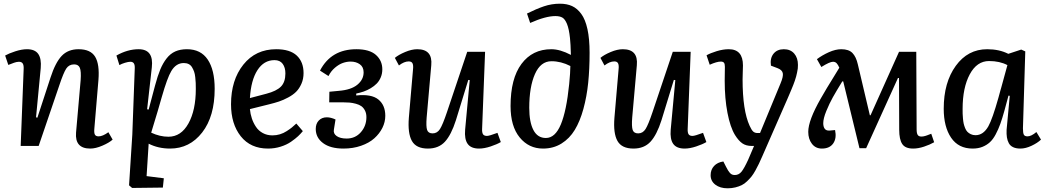

<svg xmlns="http://www.w3.org/2000/svg" viewBox="-20 -789 5654 1038"><path d="M588.9 -34.2Q569.8 -17.1 533.4 -1.5Q497.1 14.2 467.8 14.2Q384.3 14.2 391.1 -71.8L416 -356Q419.4 -403.8 411.6 -422.4Q403.8 -440.9 380.9 -440.9Q353 -440.9 338.1 -418.2Q323.2 -395.5 300.8 -328.1L189 0H91.8L107.9 -416Q108.9 -436.5 102.8 -445.8Q96.7 -455.1 82 -455.1Q76.2 -455.1 68.4 -453.4Q60.5 -451.7 55.7 -449.7Q50.8 -447.8 39.8 -443.6Q28.8 -439.5 24.9 -438L7.8 -488.8Q27.3 -500 62.5 -511.5Q97.7 -522.9 126 -522.9Q168.9 -522.9 186.8 -497.3Q204.6 -471.7 200.2 -420.9L174.8 -154.8L182.1 -152.8L252.9 -369.1Q279.3 -450.7 313.5 -486.8Q347.7 -522.9 404.8 -522.9Q469.7 -522.9 494.4 -482.2Q519 -441.4 512.2 -356.9L490.2 -95.2Q487.8 -71.8 492.7 -61.8Q497.6 -51.8 513.2 -51.8Q535.2 -51.8 565.9 -74.2Z M708.5 -418Q709.5 -437 703.9 -446Q698.2 -455.1 684.6 -455.1Q673.8 -455.1 655.3 -449.5Q636.7 -443.8 625.5 -437L609.4 -488.8Q669.9 -522.9 729.5 -522.9Q812 -522.9 800.8 -424.8L775.4 -198.2L783.7 -196.8L818.4 -327.1Q832 -378.4 846.4 -413.1Q860.8 -447.8 880.9 -473.4Q900.9 -499 927.7 -511Q954.6 -522.9 990.7 -522.9Q1065.4 -522.9 1103 -467Q1140.6 -411.1 1140.6 -309.1Q1140.6 -159.7 1073 -72.8Q1005.4 14.2 899.4 14.2Q835.4 14.2 783.7 -12.2L772.5 163.1L865.7 174.8L860.4 225.1L694.3 227.1L677.7 212.9L695.3 -61ZM973.6 -448.2Q931.6 -448.2 905.8 -404.3Q884.8 -369.6 854.5 -264.2Q851.6 -253.9 845.2 -231.9Q836.9 -203.1 832.5 -188L797.4 -71.8Q844.2 -49.8 890.6 -49.8Q959 -49.8 998.8 -121.6Q1038.6 -193.4 1038.6 -308.1Q1038.6 -327.1 1038.1 -340.3Q1037.6 -353.5 1035.6 -371.6Q1033.7 -389.6 1029.3 -401.9Q1024.9 -414.1 1018.1 -425.5Q1011.2 -437 1000 -442.6Q988.8 -448.2 973.6 -448.2Z M1473.1 -522.9Q1547.9 -522.9 1584.5 -488.5Q1621.1 -454.1 1621.1 -394Q1621.1 -362.3 1609.6 -336.2Q1598.1 -310.1 1581.1 -293Q1564 -275.9 1537.8 -262Q1511.7 -248 1488.3 -240.2Q1464.8 -232.4 1435.1 -225.1L1331.1 -199.2Q1333.5 -172.9 1341.6 -148.7Q1349.6 -124.5 1363.8 -103.3Q1377.9 -82 1400.9 -69.6Q1423.8 -57.1 1453.1 -57.1Q1474.1 -57.1 1493.4 -63Q1512.7 -68.8 1530 -80.1Q1547.4 -91.3 1557.6 -99.6Q1567.9 -107.9 1582 -121.1L1617.2 -80.1Q1606 -66.4 1591.6 -52.7Q1577.1 -39.1 1553.5 -22.7Q1529.8 -6.3 1497.3 3.9Q1464.8 14.2 1429.2 14.2Q1334.5 14.2 1281.7 -52.2Q1229 -118.7 1229 -225.1Q1229 -356.4 1295.7 -439.7Q1362.3 -522.9 1473.1 -522.9ZM1522.9 -392.1Q1522.9 -423.8 1508.3 -443.8Q1493.7 -463.9 1463.9 -463.9Q1406.7 -463.9 1371.8 -409.7Q1336.9 -355.5 1331.1 -258.8L1419.9 -282.2Q1474.6 -296.4 1498.8 -320.8Q1522.9 -345.2 1522.9 -392.1Z M1793.9 -143.1Q1768.1 -154.8 1747.1 -154.8Q1720.2 -154.8 1703.6 -137.7Q1687 -120.6 1687 -91.8Q1687 -44.9 1726.6 -15.4Q1766.1 14.2 1836.9 14.2Q1888.7 14.2 1932.1 -1Q1975.6 -16.1 2003.7 -41.3Q2031.7 -66.4 2047.4 -97.9Q2063 -129.4 2063 -163.1Q2063 -220.7 2025.4 -251.2Q1987.8 -281.7 1905.8 -272.9V-283.2Q1927.2 -287.6 1946.3 -294.2Q1965.3 -300.8 1984.1 -312Q2002.9 -323.2 2016.6 -337.2Q2030.3 -351.1 2038.6 -371.1Q2046.9 -391.1 2046.9 -414.1Q2046.9 -461.4 2012.2 -492.2Q1977.5 -522.9 1906.7 -522.9Q1770 -522.9 1710 -407.2L1755.9 -377.9Q1769 -404.3 1790.8 -422.9Q1812.5 -441.4 1833.7 -448.7Q1855 -456.1 1875 -456.1Q1905.3 -456.1 1925.5 -441.4Q1945.8 -426.8 1945.8 -397.9Q1945.8 -358.9 1912.1 -331.1Q1878.4 -303.2 1812 -297.9L1760.7 -293L1759.8 -235.8H1834Q1854.5 -235.8 1870.4 -234.4Q1886.2 -232.9 1904.3 -228Q1922.4 -223.1 1933.8 -214.8Q1945.3 -206.5 1953.1 -191.4Q1960.9 -176.3 1960.9 -155.8Q1960.9 -108.4 1930.9 -74.2Q1900.9 -40 1854 -40Q1819.3 -40 1800 -53.5Q1780.8 -66.9 1785.2 -88.9Z M2114.7 -476.1Q2134.3 -492.7 2170.2 -507.8Q2206.1 -522.9 2235.8 -522.9Q2319.8 -522.9 2311.5 -436L2286.6 -153.8Q2282.7 -105 2289.1 -86.4Q2295.4 -67.9 2318.8 -67.9Q2343.8 -67.9 2358.6 -91.3Q2373.5 -114.7 2396.5 -183.1L2505.9 -508.8H2602.5L2586.4 -92.8Q2585.4 -72.3 2591.3 -63.2Q2597.2 -54.2 2612.8 -54.2Q2625 -54.2 2669.4 -70.8L2687.5 -21Q2667 -8.8 2632.6 2.7Q2598.1 14.2 2569.8 14.2Q2526.4 14.2 2508.3 -11.2Q2490.2 -36.6 2494.6 -87.9L2519.5 -356L2511.7 -356.9L2444.8 -139.2Q2419.4 -59.6 2385.3 -22.7Q2351.1 14.2 2293.5 14.2Q2230 14.2 2206.8 -27.1Q2183.6 -68.4 2190.4 -152.8L2212.9 -414.1Q2215.3 -436 2210.2 -446.5Q2205.1 -457 2189.5 -457Q2165 -457 2136.7 -435.1Z M2829.1 -715.8Q2878.9 -740.7 2920.7 -754.9Q2962.4 -769 3007.3 -769Q3044.9 -769 3073 -756.1Q3101.1 -743.2 3122.8 -713.4Q3144.5 -683.6 3156 -631.1Q3167.5 -578.6 3167.5 -503.9Q3167.5 -415.5 3159.9 -341.3Q3152.3 -267.1 3134 -200.2Q3115.7 -133.3 3087.4 -86.7Q3059.1 -40 3015.4 -12.9Q2971.7 14.2 2915.5 14.2Q2838.9 14.2 2789.6 -45.9Q2740.2 -106 2740.2 -215.8Q2740.2 -364.3 2799.3 -443.6Q2858.4 -522.9 2960.4 -522.9Q3008.3 -522.9 3066.4 -492.2Q3064.9 -552.7 3061.5 -583Q3056.2 -632.8 3045.4 -659.2Q3034.7 -685.5 3020.5 -693.8Q3006.3 -702.1 2982.4 -702.1Q2929.7 -702.1 2846.2 -665ZM2931.2 -43Q2981.4 -43 3012 -116.2Q3042.5 -189.5 3057.1 -334Q3063.5 -398.9 3063.5 -432.1Q3013.2 -458 2961.4 -458Q2902.8 -458 2872.1 -388.7Q2841.3 -319.3 2841.3 -206.1Q2841.3 -128.9 2863.8 -85.9Q2886.2 -43 2931.2 -43Z M3226.1 -476.1Q3245.6 -492.7 3281.5 -507.8Q3317.4 -522.9 3347.2 -522.9Q3431.2 -522.9 3422.9 -436L3397.9 -153.8Q3394 -105 3400.4 -86.4Q3406.7 -67.9 3430.2 -67.9Q3455.1 -67.9 3470 -91.3Q3484.9 -114.7 3507.8 -183.1L3617.2 -508.8H3713.9L3697.8 -92.8Q3696.8 -72.3 3702.6 -63.2Q3708.5 -54.2 3724.1 -54.2Q3736.3 -54.2 3780.8 -70.8L3798.8 -21Q3778.3 -8.8 3743.9 2.7Q3709.5 14.2 3681.2 14.2Q3637.7 14.2 3619.6 -11.2Q3601.6 -36.6 3606 -87.9L3630.9 -356L3623 -356.9L3556.2 -139.2Q3530.8 -59.6 3496.6 -22.7Q3462.4 14.2 3404.8 14.2Q3341.3 14.2 3318.1 -27.1Q3294.9 -68.4 3301.8 -152.8L3324.2 -414.1Q3326.7 -436 3321.5 -446.5Q3316.4 -457 3300.8 -457Q3276.4 -457 3248 -435.1Z M4100.6 57.1Q4089.8 81.5 4082.5 96.9Q4075.2 112.3 4064 132.6Q4052.7 152.8 4043 165Q4033.2 177.2 4019 190.9Q4004.9 204.6 3990 211.9Q3975.1 219.2 3955.6 224.1Q3936 229 3913.6 229Q3873 229 3847.4 209.5Q3821.8 189.9 3821.8 158.2Q3821.8 128.4 3840.3 108.4Q3858.9 88.4 3890.6 84L3905.8 113.8Q3912.6 126.5 3916 132.3Q3919.4 138.2 3925.3 145Q3931.2 151.9 3937.5 154.5Q3943.8 157.2 3952.6 157.2Q3974.1 157.2 3988.8 139.2Q4003.4 121.1 4024.9 74.2L4056.6 0H4043.9Q4013.7 0 3993.4 -13.9Q3973.1 -27.8 3953.6 -59.1Q3927.7 -101.6 3912.8 -179.2Q3897.9 -256.8 3897.9 -352.1L3898.9 -428.2Q3898.9 -443.8 3893.8 -450Q3888.7 -456.1 3877 -456.1Q3855 -456.1 3816.9 -439L3799.8 -490.2Q3820.8 -502 3855 -512.5Q3889.2 -522.9 3919.9 -522.9Q3996.6 -522.9 3996.6 -435.1Q3996.6 -424.3 3995.6 -399.9Q3994.6 -375.5 3994.6 -359.9Q3994.6 -191.9 4032.7 -108.9Q4043.5 -85 4052.5 -77.4Q4061.5 -69.8 4075.7 -69.8H4088.9L4199.7 -337.9Q4215.8 -376 4211.9 -393.8Q4208 -411.6 4182.6 -420.9L4147.9 -434.1Q4142.1 -473.6 4161.6 -498.3Q4181.2 -522.9 4217.8 -522.9Q4253.4 -522.9 4273.7 -499.5Q4293.9 -476.1 4293.9 -438Q4293.9 -428.2 4293 -418.2Q4292 -408.2 4289.1 -396.5Q4286.1 -384.8 4284.2 -375.7Q4282.2 -366.7 4276.9 -352.1Q4271.5 -337.4 4268.6 -329.6Q4265.6 -321.8 4258.3 -304.4Q4251 -287.1 4248 -280Q4245.1 -272.9 4236.3 -252.7Q4227.5 -232.4 4224.6 -226.1Z M4662.6 12.2H4626.5L4538.6 -349.1H4533.7Q4501 -295.9 4482.4 -262.7Q4463.9 -229.5 4447.3 -189Q4430.7 -148.4 4430.7 -123Q4430.7 -104.5 4438.2 -93.5Q4445.8 -82.5 4463.4 -83L4494.6 -85.9Q4503.9 -41.5 4484.6 -13.7Q4465.3 14.2 4423.3 14.2Q4389.2 14.2 4369.4 -11.7Q4349.6 -37.6 4349.6 -76.2Q4349.6 -138.2 4417.5 -256.8Q4432.1 -283.2 4450 -312.5Q4467.8 -341.8 4488 -374.5Q4508.3 -407.2 4517.6 -422.9Q4510.7 -439 4503.2 -447Q4495.6 -455.1 4483.4 -455.1Q4465.8 -455.1 4420.4 -426.8L4396.5 -469.2Q4425.3 -490.7 4461.2 -506.8Q4497.1 -522.9 4528.3 -522.9Q4568.8 -522.9 4588.6 -502.4Q4608.4 -481.9 4617.7 -440.9L4682.6 -166H4686.5L4840.3 -508.8H4933.6L4935.5 -89.8Q4935.5 -68.8 4941.2 -59.8Q4946.8 -50.8 4961.4 -50.8Q4966.3 -50.8 4971.2 -51.5Q4976.1 -52.2 4981.9 -54Q4987.8 -55.7 4991.5 -57.1Q4995.1 -58.6 5002.9 -61.5Q5010.7 -64.5 5014.6 -65.9L5030.3 -20Q5007.3 -6.8 4975.8 3.7Q4944.3 14.2 4916.5 14.2Q4874 14.2 4857.7 -10.5Q4841.3 -35.2 4841.3 -87.9L4840.3 -367.2H4834.5Z M5510.3 -95.2Q5510.3 -70.8 5514.9 -61.3Q5519.5 -51.8 5535.2 -51.8Q5555.2 -51.8 5583 -75.2L5607.9 -34.2Q5588.9 -16.1 5556.9 -1Q5524.9 14.2 5496.1 14.2Q5473.1 14.2 5457.5 6.8Q5441.9 -0.5 5434.1 -14.6Q5426.3 -28.8 5423.6 -46.4Q5420.9 -64 5421.9 -86.9L5439 -271L5432.1 -272L5410.2 -190.9Q5398.4 -148.4 5387.9 -119.1Q5377.4 -89.8 5363 -62.7Q5348.6 -35.6 5331.5 -20Q5314.5 -4.4 5291.3 4.9Q5268.1 14.2 5238.3 14.2Q5161.6 14.2 5121.8 -44.7Q5082 -103.5 5082 -201.2Q5082 -343.3 5147.2 -433.1Q5212.4 -522.9 5316.9 -522.9Q5382.3 -522.9 5431.2 -498L5501 -521L5522.9 -511.2ZM5253.9 -58.1Q5295.9 -58.1 5323.2 -106Q5345.2 -145 5377.9 -261.2Q5381.3 -273.9 5388.7 -300.8Q5391.6 -311 5393.1 -315.9L5426.3 -437Q5384.8 -459 5327.1 -459Q5261.2 -459 5222.7 -387Q5184.1 -314.9 5184.1 -200.2Q5184.1 -184.6 5184.3 -174.6Q5184.6 -164.6 5186 -148.2Q5187.5 -131.8 5189.9 -120.8Q5192.4 -109.9 5197.5 -96.9Q5202.6 -84 5210 -76.4Q5217.3 -68.8 5228.5 -63.5Q5239.7 -58.1 5253.9 -58.1Z"/></svg>

Font: Literata Book Medium
Style: Italic
Weight: 500
Italic angle: -3°
Designer: Latin by Veronika Burian and Jose Scaglione. Greek by Irene Vlachou. Cyrillic by Vera Evstafieva
Foundry: TypeTogether
Version: Version 1.003;PS 001.003;hotconv 1.0.88;makeotf.lib2.5.64775